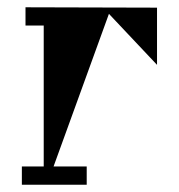

<svg xmlns="http://www.w3.org/2000/svg" viewBox="-20 -507 491 527"><path d="M411 -329 279 -469 127 -50H218V0H40V-50H100V-437H50V-487L411 -486Z"/></svg>

Font: Chokokutai
Style: Regular
Weight: 400
Designer: 108号,108go
Foundry: Font Zone 108
Version: Version 1.000; ttfautohint (v1.8.3)